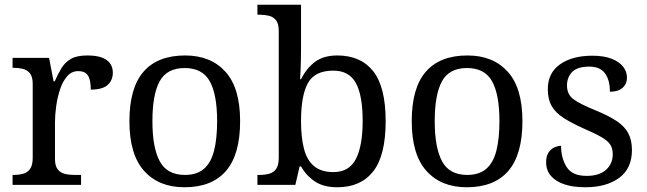

<svg xmlns="http://www.w3.org/2000/svg" viewBox="-20 -780 2730 810"><path d="M33 0V-42H36Q59 -42 77.5 -47Q96 -52 107 -67.5Q118 -83 118 -114V-426Q118 -456 106.5 -470.5Q95 -485 76.5 -489.5Q58 -494 36 -494H33V-536H187L206 -437H211Q224 -467 239 -492Q254 -517 279 -531.5Q304 -546 348 -546Q403 -546 429.5 -527Q456 -508 456 -473Q456 -442 434.5 -422Q413 -402 363 -402Q363 -443 351 -461.5Q339 -480 310 -480Q282 -480 263 -458Q244 -436 233 -402Q222 -368 217 -331.5Q212 -295 212 -266V-109Q212 -80 223.5 -65.5Q235 -51 253.5 -46.5Q272 -42 294 -42H322V0Z M758 10Q650 10 588 -59Q526 -128 526 -269Q526 -409 585.5 -477.5Q645 -546 761 -546Q869 -546 931 -477.5Q993 -409 993 -269Q993 -128 933.5 -59Q874 10 758 10ZM760 -42Q810 -42 840 -67.5Q870 -93 883 -144Q896 -195 896 -269Q896 -381 865 -437Q834 -493 759 -493Q684 -493 653.5 -437Q623 -381 623 -269Q623 -157 654 -99.5Q685 -42 760 -42Z M1403 10Q1345 10 1308.5 -14.5Q1272 -39 1250 -78H1244L1226 0H1066V-42H1074Q1097 -42 1115.5 -47Q1134 -52 1145 -67.5Q1156 -83 1156 -114V-650Q1156 -680 1144.5 -694.5Q1133 -709 1114.5 -713.5Q1096 -718 1074 -718H1066V-760H1250V-576Q1250 -559 1249.5 -532.5Q1249 -506 1248 -481.5Q1247 -457 1246 -446H1250Q1273 -492 1309 -519Q1345 -546 1403 -546Q1502 -546 1554.5 -479.5Q1607 -413 1607 -269Q1607 -124 1554.5 -57Q1502 10 1403 10ZM1387 -54Q1453 -54 1481.5 -109.5Q1510 -165 1510 -270Q1510 -377 1481.5 -429.5Q1453 -482 1386 -482Q1308 -482 1279 -429.5Q1250 -377 1250 -269Q1250 -200 1262.5 -152Q1275 -104 1305 -79Q1335 -54 1387 -54Z M1949 10Q1841 10 1779 -59Q1717 -128 1717 -269Q1717 -409 1776.5 -477.5Q1836 -546 1952 -546Q2060 -546 2122 -477.5Q2184 -409 2184 -269Q2184 -128 2124.5 -59Q2065 10 1949 10ZM1951 -42Q2001 -42 2031 -67.5Q2061 -93 2074 -144Q2087 -195 2087 -269Q2087 -381 2056 -437Q2025 -493 1950 -493Q1875 -493 1844.5 -437Q1814 -381 1814 -269Q1814 -157 1845 -99.5Q1876 -42 1951 -42Z M2449 10Q2399 10 2362 -2Q2325 -14 2304.5 -37.5Q2284 -61 2284 -96Q2284 -123 2295 -138Q2306 -153 2320.5 -159Q2335 -165 2347 -165Q2347 -113 2370.5 -75.5Q2394 -38 2455 -38Q2508 -38 2536.5 -63.5Q2565 -89 2565 -129Q2565 -154 2554.5 -170Q2544 -186 2517.5 -201.5Q2491 -217 2442 -238Q2391 -261 2357.5 -282.5Q2324 -304 2307.5 -332.5Q2291 -361 2291 -404Q2291 -472 2342.5 -508.5Q2394 -545 2479 -545Q2527 -545 2559.5 -532.5Q2592 -520 2608.5 -499Q2625 -478 2625 -453Q2625 -426 2606.5 -409.5Q2588 -393 2553 -393Q2553 -443 2532 -471Q2511 -499 2467 -499Q2416 -499 2394 -476.5Q2372 -454 2372 -419Q2372 -381 2400.5 -360.5Q2429 -340 2496 -313Q2549 -291 2582 -269Q2615 -247 2630.5 -218Q2646 -189 2646 -147Q2646 -69 2592 -29.5Q2538 10 2449 10Z"/></svg>

Font: Noto Serif Telugu
Style: Regular
Weight: 400
Designer: Jelle Bosma - Monotype Design Team
Foundry: Monotype Imaging Inc.
Version: Version 2.003